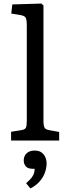

<svg xmlns="http://www.w3.org/2000/svg" viewBox="-20 -786 375 1074"><path d="M42 0V-48.8L99.1 -58.1Q119.1 -61 124.5 -71Q129.9 -81.1 129.9 -108.9V-643.1Q129.9 -678.2 122.6 -688.7Q115.2 -699.2 86.9 -703.1L43 -710L48.8 -761.2L211.9 -766.1L223.1 -754.9V-105Q223.1 -85.9 228 -74Q232.9 -62 254.9 -58.1L311 -47.9V0ZM149.9 268.1 126 238.8Q146 221.7 156.5 208.3Q167 194.8 170.4 182.4Q173.8 169.9 173.8 158.2H163.6Q135.7 158.2 124.3 144.5Q112.8 130.9 112.8 111.8Q112.8 94.7 120.4 82.3Q127.9 69.8 141.4 63Q154.8 56.2 173.8 56.2Q197.8 56.2 212.2 66.7Q226.6 77.1 233.6 93.5Q240.7 109.9 240.7 127.9Q240.7 153.8 230.7 180.9Q220.7 208 200.2 230.5Q179.7 252.9 149.9 268.1Z"/></svg>

Font: Literata
Style: Regular
Weight: 400
Designer: Latin by Veronika Burian and Jose Scaglione. Greek by Irene Vlachou. Cyrillic by Vera Evstafieva.
Foundry: TypeTogether
Version: Version 3.002